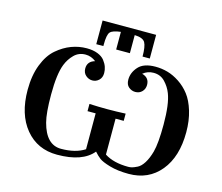

<svg xmlns="http://www.w3.org/2000/svg" viewBox="-122 -1057 1423 1230"><g transform="rotate(15 590.0 -442.0)"><path d="M63 -342Q63 -438 91 -510Q119 -582 164.5 -621Q210 -660 259.5 -678.5Q309 -697 361 -697Q403 -697 433.5 -685Q464 -673 479.5 -653Q495 -633 502 -613Q509 -593 509 -572Q509 -542 490.5 -524.5Q472 -507 447 -507Q423 -507 403.5 -524Q384 -541 384 -570Q384 -617 433 -631Q402 -656 364 -656Q319 -656 288.5 -625.5Q258 -595 242 -554Q216 -488 216 -352Q216 -228 232 -169Q268 -32 367 -32Q463 -32 523 -71V-309H469V-357Q529 -354 589 -354Q649 -354 709 -357V-309H655V-71Q715 -32 812 -32Q825 -32 837 -35Q849 -38 871.5 -49Q894 -60 913.5 -91Q933 -122 946 -169Q962 -228 962 -352Q962 -488 936 -554Q921 -593 891 -624.5Q861 -656 815 -656Q775 -656 745 -631Q794 -618 794 -570Q794 -543 776.5 -525Q759 -507 732 -507Q708 -507 688.5 -523Q669 -539 669 -572Q669 -619 704 -658Q739 -697 817 -697Q858 -697 897.5 -686Q937 -675 977 -648.5Q1017 -622 1047 -583Q1077 -544 1096 -481.5Q1115 -419 1115 -342Q1115 -179 1036.5 -84Q958 11 827 11Q754 11 701 -4.5Q648 -20 628 -35.5Q608 -51 589 -73Q520 11 352 11Q221 11 142 -84.5Q63 -180 63 -342ZM412 -738V-895H767V-738H719Q719 -805 704.5 -830.5Q690 -856 635 -858V-738H544V-855Q491 -849 475 -831.5Q459 -814 459 -748V-738Z"/></g></svg>

Font: CMU Serif
Style: Bold
Weight: 700
Version: Version 0.7.0